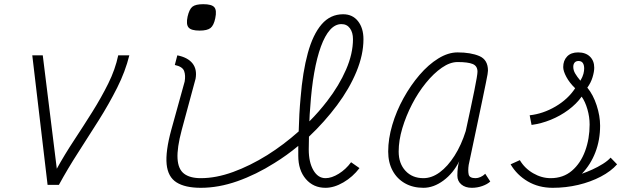

<svg xmlns="http://www.w3.org/2000/svg" viewBox="-20 -882 3040 916"><path d="M207 0 134 -618H184L251 -77Q288 -144 332.5 -211.5Q377 -279 420 -347.5Q463 -416 496.5 -483.5Q530 -551 544 -618H597Q578 -541 539 -463.5Q500 -386 451.5 -309Q403 -232 353 -154.5Q303 -77 261 0Z M938 14Q863 14 822 -12Q781 -38 775 -98.5Q769 -159 797 -262L861 -493Q866 -522 858.5 -543Q851 -564 814 -572L826 -618Q876 -608 898.5 -579.5Q921 -551 913 -506L847 -262Q824 -176 827 -125.5Q830 -75 858 -53.5Q886 -32 938 -32Q1011 -32 1092 -61.5Q1173 -91 1255 -142Q1333 -191 1405 -255Q1407 -340 1414 -415Q1424 -539 1448.5 -628.5Q1473 -718 1514.5 -766Q1556 -814 1617 -814Q1662 -814 1688 -781Q1714 -748 1714 -695Q1714 -621 1680.5 -540Q1647 -459 1588 -380Q1529 -301 1454 -230Q1453 -200 1453 -169Q1453 -108 1475 -70Q1497 -32 1533 -32Q1562 -32 1596 -53Q1630 -74 1655 -108L1695 -80Q1663 -38 1618.5 -12Q1574 14 1533 14Q1475 14 1439 -28Q1403 -70 1403 -139Q1403 -163 1403 -186Q1349 -141 1289 -104Q1202 -49 1112.5 -17.5Q1023 14 938 14ZM1456 -303Q1502 -349 1541 -400Q1598 -474 1631 -550Q1664 -626 1664 -695Q1664 -727 1649.5 -747Q1635 -767 1609 -767Q1579 -767 1554.5 -739.5Q1530 -712 1511 -660Q1492 -608 1479 -534.5Q1466 -461 1460 -369Q1457 -337 1456 -303ZM932 -736Q892 -736 879.5 -751Q867 -766 875 -803Q883 -838 898 -850Q913 -862 950 -862Q990 -862 1002.5 -847.5Q1015 -833 1007 -795Q1000 -761 984.5 -748.5Q969 -736 932 -736Z M2295 -53 2319 -16Q2305 -3 2281 5.5Q2257 14 2231 14Q2200 14 2181 -2Q2162 -18 2162 -44Q2162 -65 2164.5 -84Q2167 -103 2171 -113Q2143 -56 2096 -21Q2049 14 2000 14Q1950 14 1912 -7.5Q1874 -29 1853 -68Q1832 -107 1832 -159Q1832 -220 1851.5 -286Q1871 -352 1905 -413.5Q1939 -475 1981.5 -524.5Q2024 -574 2071 -603Q2118 -632 2163 -632Q2226 -632 2267 -614.5Q2308 -597 2308 -545Q2308 -541 2306 -527.5Q2304 -514 2298 -486Q2292 -458 2282 -408.5Q2272 -359 2255.5 -282Q2239 -205 2216 -95Q2212 -67 2216 -49.5Q2220 -32 2249 -32Q2260 -32 2272.5 -37.5Q2285 -43 2295 -53ZM2000 -32Q2040 -32 2078 -60Q2116 -88 2148.5 -139Q2181 -190 2202 -257Q2228 -376 2243 -450Q2258 -524 2258 -540Q2258 -567 2235.5 -576.5Q2213 -586 2163 -586Q2127 -586 2088 -559Q2049 -532 2012 -486.5Q1975 -441 1946 -385Q1917 -329 1899.5 -270.5Q1882 -212 1882 -159Q1882 -102 1914.5 -67Q1947 -32 2000 -32Z M2617 14Q2550 14 2498 -16.5Q2446 -47 2416 -98L2460 -118Q2483 -79 2523.5 -55.5Q2564 -32 2607 -32Q2667 -32 2708.5 -67.5Q2750 -103 2771.5 -161.5Q2793 -220 2793 -288Q2793 -324 2782.5 -360.5Q2772 -397 2755 -421Q2730 -386 2691.5 -357.5Q2653 -329 2607.5 -310.5Q2562 -292 2516 -286L2507 -332Q2571 -339 2630.5 -374Q2690 -409 2724 -461Q2697 -487 2682 -515Q2667 -543 2667 -562Q2667 -593 2685.5 -612.5Q2704 -632 2738 -632Q2774 -632 2794.5 -612Q2815 -592 2815 -559Q2815 -540 2807 -513.5Q2799 -487 2782 -464Q2810 -430 2826.5 -379.5Q2843 -329 2843 -282Q2843 -214 2820.5 -155.5Q2798 -97 2756 -53Q2779 -61 2805.5 -73Q2832 -85 2856 -100Q2880 -115 2893 -130L2924 -98Q2895 -65 2846.5 -39.5Q2798 -14 2739 0Q2680 14 2617 14ZM2749 -497Q2760 -516 2763.5 -530Q2767 -544 2767 -555Q2767 -572 2760.5 -581.5Q2754 -591 2740 -591Q2728 -591 2721.5 -583.5Q2715 -576 2715 -563Q2715 -547 2724 -531.5Q2733 -516 2749 -497Z"/></svg>

Font: Victor Mono Thin Thin
Style: Italic
Weight: 250
Italic angle: -12°
Monospace: yes
Version: Version 1.561;gftools[0.9.30]